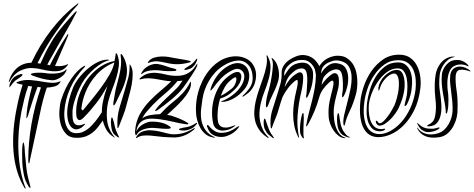

<svg xmlns="http://www.w3.org/2000/svg" viewBox="-20 -800 2764 1120"><path d="M369 -393Q369 -392 368 -389.5Q367 -387 366 -385Q360 -371 349 -361Q338 -351 326 -344Q314 -337 302 -334Q290 -331 281 -332Q254 -334 225 -341.5Q196 -349 170 -359Q169 -359 164.5 -362Q160 -365 160 -367Q160 -369 163 -370Q166 -371 168 -372Q174 -374 184 -375Q194 -376 204.5 -376Q215 -376 225 -375.5Q235 -375 242 -374Q258 -371 276 -370.5Q294 -370 311 -372Q328 -374 342 -379Q356 -384 364 -393Q369 -398 369 -393ZM377 -423 374 -419Q356 -394 331.5 -388Q307 -382 280 -385Q253 -388 224.5 -395Q196 -402 169 -403Q134 -405 98 -387.5Q62 -370 36 -325Q34 -320 32 -321Q31 -321 31.5 -324.5Q32 -328 33 -330Q43 -360 58 -380Q73 -400 90.5 -412Q108 -424 126.5 -429Q145 -434 163 -434Q213 -540 280.5 -627Q348 -714 427 -774Q430 -776 432.5 -778.5Q435 -781 437 -780Q439 -780 436 -775.5Q433 -771 432 -770Q368 -701 307.5 -615.5Q247 -530 199 -432Q203 -430 207.5 -430Q212 -430 216 -429Q227 -454 240.5 -482.5Q254 -511 271 -540Q288 -571 308.5 -599.5Q329 -628 349.5 -652Q370 -676 387 -695Q404 -714 414 -725Q418 -729 421.5 -732Q425 -735 427 -734Q429 -733 427 -729Q425 -725 423 -722Q411 -698 393.5 -666.5Q376 -635 356.5 -601.5Q337 -568 318 -534.5Q299 -501 284 -474Q277 -461 269.5 -448.5Q262 -436 256 -422Q263 -422 271 -419Q293 -464 317.5 -507.5Q342 -551 371 -595Q375 -600 375.5 -601.5Q376 -603 378 -601Q379 -600 377 -592Q366 -563 344.5 -515Q323 -467 301 -415Q321 -413 339 -415Q357 -417 374 -425Q375 -425 376 -425.5Q377 -426 377 -423ZM111 -364Q111 -360 104.5 -354.5Q98 -349 96 -348L68 -329Q60 -321 54 -314Q48 -307 41 -297Q39 -295 38.5 -293Q38 -291 36 -291Q35 -291 35 -299Q35 -303 36 -307Q41 -321 46 -330.5Q51 -340 64 -351Q69 -355 77 -359Q85 -363 92.5 -365.5Q100 -368 105.5 -368Q111 -368 111 -364ZM145 -299Q131 -261 122 -224Q113 -187 105 -149Q94 -93 89.5 -34.5Q85 24 87.5 80.5Q90 137 99.5 190Q109 243 126 288Q128 293 129.5 296.5Q131 300 129 300Q126 300 123 296Q95 250 79 195.5Q63 141 58.5 80Q54 19 59.5 -46Q65 -111 79 -177Q92 -243 112 -306Q104 -308 98 -309Q92 -310 86 -312Q84 -313 80 -314.5Q76 -316 76 -318Q76 -320 79 -321Q82 -322 84 -323Q120 -336 157 -333Q194 -330 232 -323Q255 -319 279.5 -317Q304 -315 330 -325Q334 -327 334 -325Q334 -324 330 -318Q319 -301 297.5 -295.5Q276 -290 253 -289Q239 -247 229.5 -210Q220 -173 215 -147L155 132Q153 141 152 147.5Q151 154 149 152Q146 154 145.5 145.5Q145 137 145 129Q145 32 163.5 -75.5Q182 -183 219 -290Q213 -292 208.5 -292Q204 -292 199 -293Q184 -254 171.5 -215Q159 -176 147 -138Q147 -136 145.5 -131.5Q144 -127 142 -122Q140 -117 137.5 -113.5Q135 -110 134 -110Q133 -110 133.5 -114Q134 -118 134.5 -123.5Q135 -129 135.5 -134.5Q136 -140 136 -142Q138 -170 147 -212.5Q156 -255 167 -296Q155 -296 145 -299ZM157 296Q155 297 150 292Q148 290 147 288Q141 278 136.5 269.5Q132 261 128 250.5Q124 240 120.5 225Q117 210 114 187Q111 170 110 143.5Q109 117 109 92Q109 67 111 49Q113 31 116 31Q118 31 120 38.5Q122 46 123 56Q124 66 124.5 75.5Q125 85 125 89L134 181Q137 208 143 233Q149 258 156 283Q157 287 157.5 291.5Q158 296 157 296Z M717 -352Q709 -312 690 -272Q671 -232 654 -197Q653 -195 649.5 -190Q646 -185 644 -185Q641 -186 641 -191.5Q641 -197 641 -199Q642 -208 644.5 -220.5Q647 -233 649 -246.5Q651 -260 653.5 -272.5Q656 -285 659 -295Q668 -329 674 -353.5Q680 -378 683 -398Q686 -418 686.5 -436Q687 -454 684 -475Q683 -483 685 -485Q687 -486 690 -483Q693 -480 695 -477Q712 -450 718 -417.5Q724 -385 717 -352ZM741 -419Q754 -400 754 -369Q754 -338 748 -305.5Q742 -273 733 -243Q724 -213 720 -195Q712 -160 698 -125Q684 -90 674 -63Q673 -60 671 -56.5Q669 -53 667 -53Q665 -53 665 -57Q665 -61 665 -64Q662 -119 677 -171.5Q692 -224 709 -278Q719 -311 728 -345.5Q737 -380 736 -421Q736 -425 737 -425ZM647 -436Q586 -411 543.5 -364.5Q501 -318 478 -260Q468 -234 463 -213.5Q458 -193 455 -169Q454 -164 458 -159Q462 -154 466 -159Q484 -181 512 -215Q540 -249 568 -287Q596 -325 618.5 -364Q641 -403 647 -436ZM580 -97Q565 -76 551 -58Q537 -40 520 -26.5Q503 -13 482 -5Q461 3 434 4Q389 6 365.5 -19Q342 -44 333 -80Q324 -116 326.5 -154.5Q329 -193 337 -218Q348 -253 363.5 -284.5Q379 -316 396.5 -341.5Q414 -367 432.5 -385.5Q451 -404 469 -414Q470 -414 473.5 -416Q477 -418 477 -415Q478 -415 476 -412Q474 -409 472 -407Q420 -353 389.5 -285Q359 -217 355 -145Q354 -127 356.5 -106Q359 -85 366.5 -66.5Q374 -48 388 -35.5Q402 -23 426 -23Q445 -23 461 -29.5Q477 -36 491 -46.5Q505 -57 516.5 -69.5Q528 -82 537 -93Q557 -118 574 -145Q574 -165 576.5 -184Q579 -203 584 -222Q587 -236 589.5 -244.5Q592 -253 594.5 -260.5Q597 -268 599.5 -276.5Q602 -285 607 -299Q591 -271 575.5 -246.5Q560 -222 542.5 -199.5Q525 -177 506.5 -155.5Q488 -134 466 -112Q449 -95 438 -101Q427 -107 425 -129Q423 -163 428.5 -195Q434 -227 448 -262Q461 -294 480.5 -324Q500 -354 525.5 -378.5Q551 -403 582 -420.5Q613 -438 648 -444Q650 -455 651.5 -463Q653 -471 654 -479Q656 -490 656 -490Q658 -491 660.5 -488Q663 -485 665 -480Q677 -447 673 -414Q669 -381 658.5 -347Q648 -313 634 -277.5Q620 -242 611 -206Q599 -155 604.5 -100.5Q610 -46 647 -2Q650 2 650 2Q649 3 644 0Q615 -18 600.5 -43.5Q586 -69 580 -97ZM615 -451Q617 -449 614.5 -448Q612 -447 604 -445Q591 -441 572.5 -430Q554 -419 533.5 -402Q513 -385 493 -362.5Q473 -340 458 -314Q443 -287 432.5 -261Q422 -235 415.5 -213.5Q409 -192 406 -176.5Q403 -161 403 -155Q403 -140 403 -123.5Q403 -107 407 -94Q411 -81 421 -74Q431 -67 451 -70Q452 -70 456 -71.5Q460 -73 464 -74.5Q468 -76 471.5 -77Q475 -78 476 -78Q477 -76 474.5 -73Q472 -70 468 -66.5Q464 -63 460.5 -60Q457 -57 456 -56Q431 -41 414 -47Q397 -53 387.5 -69.5Q378 -86 374.5 -108.5Q371 -131 372 -149Q374 -184 383 -218.5Q392 -253 406 -288Q417 -315 439 -343.5Q461 -372 488.5 -396Q516 -420 546 -435.5Q576 -451 604 -452Q614 -452 615 -451ZM674 -2Q676 1 675 2Q672 2 667 0Q664 -2 651 -12Q638 -22 632 -44Q630 -52 628.5 -64.5Q627 -77 627 -88Q627 -99 628.5 -107Q630 -115 633 -115Q636 -115 639.5 -103Q643 -91 644 -88Q647 -74 649.5 -63.5Q652 -53 655 -44Q659 -33 665.5 -19Q672 -5 674 -2Z M1129 -447Q1124 -435 1119.5 -427Q1115 -419 1103 -408Q1098 -403 1089.5 -399.5Q1081 -396 1073.5 -394Q1066 -392 1060.5 -392Q1055 -392 1055 -396Q1055 -398 1063.5 -403.5Q1072 -409 1075 -411Q1087 -418 1093.5 -422.5Q1100 -427 1104.5 -431.5Q1109 -436 1113.5 -441Q1118 -446 1125 -455Q1130 -460 1130.5 -456.5Q1131 -453 1129 -447ZM1086 -436Q1067 -431 1051 -428.5Q1035 -426 1019 -425.5Q1003 -425 985.5 -427Q968 -429 947 -434Q925 -439 902 -442Q879 -445 849 -434Q848 -434 845 -433Q842 -432 842 -433Q842 -435 844 -438Q846 -441 847 -443Q860 -458 880 -464Q900 -470 921.5 -470.5Q943 -471 962.5 -468Q982 -465 994 -462Q1019 -457 1043.5 -453.5Q1068 -450 1086 -445Q1088 -444 1092.5 -441.5Q1097 -439 1086 -436ZM1009 -392Q1009 -388 1004.5 -387Q1000 -386 999 -386Q993 -385 982 -385Q971 -385 960 -385Q949 -385 938 -386Q927 -387 921 -388Q886 -393 855.5 -388.5Q825 -384 808 -369Q803 -366 803 -369Q803 -371 804 -372Q804 -373 805 -374Q812 -389 823.5 -399.5Q835 -410 848 -416.5Q861 -423 874 -425.5Q887 -428 897 -427Q921 -424 946.5 -414.5Q972 -405 999 -399Q1000 -399 1004.5 -397Q1009 -395 1009 -392ZM1129 -82Q1130 -80 1127.5 -76.5Q1125 -73 1123 -71Q1111 -57 1100 -51.5Q1089 -46 1073 -41Q1065 -39 1056.5 -38.5Q1048 -38 1040.5 -39Q1033 -40 1028 -41.5Q1023 -43 1024 -46Q1025 -49 1034 -51.5Q1043 -54 1048 -55Q1058 -57 1066 -58Q1074 -59 1084 -62Q1104 -69 1122 -81Q1124 -83 1126.5 -83Q1129 -83 1129 -82ZM1112 -44Q1086 -23 1063.5 -13Q1041 -3 1020.5 0Q1000 3 982 1.5Q964 0 949 0Q928 -1 905 -4Q882 -7 859 -9Q836 -11 815.5 -9Q795 -7 780 3Q775 6 774 5Q771 5 774 2Q774 1 775 -1Q788 -24 810.5 -32.5Q833 -41 858.5 -40Q884 -39 911 -33Q938 -27 960 -21Q988 -13 1027.5 -19Q1067 -25 1112 -52Q1118 -56 1116 -51Q1114 -46 1112 -44ZM975 -53Q975 -51 970.5 -50Q966 -49 964 -49Q952 -48 927.5 -49.5Q903 -51 888 -53Q871 -55 854 -53.5Q837 -52 822 -47Q807 -42 796 -35Q785 -28 780 -19Q778 -16 776.5 -13Q775 -10 773 -11Q770 -13 768.5 -21Q767 -29 768 -38Q773 -92 795 -132.5Q817 -173 853 -211Q885 -244 917.5 -271Q950 -298 979 -326Q955 -327 932 -331.5Q909 -336 887 -339.5Q865 -343 844 -343.5Q823 -344 803 -338Q798 -336 794.5 -337.5Q791 -339 797 -344Q821 -366 846 -371.5Q871 -377 896 -374.5Q921 -372 946 -365.5Q971 -359 996 -358Q1013 -357 1030 -358.5Q1047 -360 1063.5 -366.5Q1080 -373 1095.5 -386Q1111 -399 1125 -422Q1129 -428 1130 -428Q1131 -428 1131 -424V-421Q1130 -413 1121 -397Q1112 -381 1099 -361.5Q1086 -342 1072.5 -322.5Q1059 -303 1049 -289Q1037 -273 1019 -255Q1001 -237 980 -219.5Q959 -202 938 -186Q917 -170 900 -158Q898 -157 892.5 -154Q887 -151 885 -153Q884 -154 887 -159Q890 -164 892 -166Q897 -173 906.5 -183.5Q916 -194 927.5 -205Q939 -216 949.5 -226.5Q960 -237 968 -244Q984 -259 995 -269.5Q1006 -280 1014.5 -289Q1023 -298 1029.5 -307.5Q1036 -317 1045 -330Q1040 -329 1030 -328Q1020 -327 1015 -327Q984 -288 945.5 -256.5Q907 -225 871 -188Q856 -171 839 -152.5Q822 -134 810 -110Q827 -123 857 -128.5Q887 -134 914 -134Q931 -152 946.5 -167.5Q962 -183 982 -199Q1016 -225 1043 -253.5Q1070 -282 1088 -318Q1092 -326 1093 -323Q1094 -320 1094 -315Q1095 -293 1081.5 -268.5Q1068 -244 1047 -220Q1026 -196 1001 -172.5Q976 -149 955 -130Q960 -129 966 -128Q972 -127 977 -126Q1003 -118 1030 -106.5Q1057 -95 1074 -84Q1081 -80 1078 -77Q1074 -73 1066 -75Q1024 -81 990.5 -89.5Q957 -98 914 -104Q888 -108 864.5 -108Q841 -108 822.5 -101Q804 -94 791.5 -77.5Q779 -61 775 -32Q786 -58 811 -73Q836 -88 856 -90Q887 -92 917 -85.5Q947 -79 970 -63Q971 -62 974.5 -58.5Q978 -55 975 -53Z M1418 -408Q1426 -398 1430.5 -383Q1435 -368 1434 -350.5Q1433 -333 1426 -314Q1419 -295 1404 -277Q1375 -243 1340.5 -224.5Q1306 -206 1278 -206Q1261 -206 1278 -212Q1287 -215 1299.5 -221.5Q1312 -228 1326 -237.5Q1340 -247 1354.5 -260Q1369 -273 1381 -290Q1401 -318 1404.5 -344.5Q1408 -371 1394 -385Q1382 -397 1366 -398.5Q1350 -400 1318 -381Q1289 -364 1266 -339Q1243 -314 1223 -286Q1212 -272 1208.5 -272Q1205 -272 1211 -290Q1223 -325 1244.5 -355Q1266 -385 1296 -406Q1318 -421 1336.5 -427Q1355 -433 1370.5 -432Q1386 -431 1398 -424.5Q1410 -418 1418 -408ZM1472 -338Q1468 -314 1459.5 -297.5Q1451 -281 1440.5 -269.5Q1430 -258 1419.5 -251Q1409 -244 1401 -238Q1397 -235 1395 -237Q1393 -239 1398 -244Q1416 -259 1434.5 -284.5Q1453 -310 1454 -341Q1454 -394 1428 -422Q1402 -450 1363 -446.5Q1324 -443 1282 -416Q1255 -399 1234.5 -376.5Q1214 -354 1199 -328.5Q1184 -303 1174.5 -276Q1165 -249 1161 -222Q1157 -196 1153.5 -166Q1150 -136 1153.5 -107Q1157 -78 1172 -51.5Q1187 -25 1219 -6Q1224 -3 1229.5 -2Q1235 -1 1235 0Q1235 2 1230 2.5Q1225 3 1219 1Q1194 -4 1176.5 -19.5Q1159 -35 1148 -55Q1137 -75 1131 -97Q1125 -119 1124 -137Q1118 -216 1146 -293Q1152 -309 1161.5 -329Q1171 -349 1185 -369.5Q1199 -390 1218 -409.5Q1237 -429 1261 -444Q1284 -458 1309 -465Q1334 -472 1359 -471.5Q1384 -471 1406 -462.5Q1428 -454 1445 -437Q1460 -421 1468.5 -396Q1477 -371 1472 -338ZM1381 -374Q1393 -360 1384 -330.5Q1375 -301 1342 -271Q1324 -254 1307 -243.5Q1290 -233 1264 -225Q1253 -187 1250 -150Q1247 -113 1252 -90Q1253 -81 1258.5 -72.5Q1264 -64 1274.5 -59.5Q1285 -55 1302 -56Q1319 -57 1344 -67Q1351 -70 1352.5 -68.5Q1354 -67 1346 -62Q1328 -48 1308 -42.5Q1288 -37 1270.5 -39Q1253 -41 1240.5 -51Q1228 -61 1224 -78Q1216 -113 1217 -151Q1218 -189 1228.5 -226Q1239 -263 1258.5 -295.5Q1278 -328 1307 -351Q1361 -394 1381 -374ZM1371 -55Q1364 -45 1353.5 -35.5Q1343 -26 1329.5 -18.5Q1316 -11 1301.5 -6Q1287 -1 1272 -1Q1246 -1 1223.5 -12.5Q1201 -24 1189 -59Q1187 -63 1187 -66.5Q1187 -70 1189 -70Q1193 -72 1197 -67.5Q1201 -63 1205 -58Q1216 -45 1233.5 -35Q1251 -25 1267 -25Q1297 -25 1319 -34Q1341 -43 1361 -58Q1366 -61 1372.5 -64Q1379 -67 1371 -55ZM1357 -347Q1353 -355 1328 -334Q1305 -316 1291.5 -292.5Q1278 -269 1268 -241Q1287 -250 1303 -261.5Q1319 -273 1333 -284Q1348 -297 1355 -318Q1362 -339 1357 -347Z M1735 -253Q1721 -193 1716 -128Q1711 -63 1724 -2Q1725 0 1723.5 2.5Q1722 5 1720 0Q1703 -33 1696.5 -67Q1690 -101 1690 -134.5Q1690 -168 1695 -202Q1700 -236 1708 -269Q1709 -273 1712 -285.5Q1715 -298 1716.5 -310.5Q1718 -323 1716 -330Q1714 -337 1704 -330Q1681 -313 1661.5 -287.5Q1642 -262 1630 -238Q1629 -236 1625.5 -226.5Q1622 -217 1618.5 -206Q1615 -195 1612 -184.5Q1609 -174 1608 -171Q1600 -140 1588 -112Q1576 -84 1568 -60Q1565 -50 1564 -51Q1559 -51 1559 -60Q1554 -109 1567.5 -154.5Q1581 -200 1597 -248Q1607 -279 1615.5 -309.5Q1624 -340 1623 -377Q1622 -403 1642.5 -428Q1663 -453 1704 -470Q1728 -480 1749 -479Q1770 -478 1788 -470Q1806 -462 1820 -447Q1834 -432 1843 -414Q1849 -425 1861 -437.5Q1873 -450 1889.5 -459Q1906 -468 1926.5 -472.5Q1947 -477 1972 -473Q1990 -470 2003.5 -461Q2017 -452 2027.5 -440.5Q2038 -429 2044 -417Q2050 -405 2053 -397Q2064 -364 2064.5 -323Q2065 -282 2056 -249Q2041 -195 2020.5 -153Q2000 -111 1993 -78Q1990 -67 1989 -67Q1985 -67 1984.5 -71Q1984 -75 1983 -79Q1981 -100 1988.5 -132.5Q1996 -165 2006 -202.5Q2016 -240 2024 -279Q2032 -318 2031 -351.5Q2030 -385 2016 -410Q2002 -435 1968 -444Q1941 -451 1920.5 -444.5Q1900 -438 1886 -430Q1865 -416 1859 -400.5Q1853 -385 1853 -371Q1870 -402 1898 -420.5Q1926 -439 1964 -427Q1989 -419 1999.5 -397Q2010 -375 2011 -348Q2012 -321 2005.5 -294Q1999 -267 1990 -249Q1989 -247 1985 -239.5Q1981 -232 1976 -233Q1975 -233 1975.5 -241Q1976 -249 1976 -253Q1979 -265 1980 -281Q1981 -297 1980.5 -314Q1980 -331 1978 -347Q1976 -363 1972 -374Q1967 -388 1956.5 -392.5Q1946 -397 1934 -395Q1922 -393 1910.5 -387Q1899 -381 1891 -374Q1869 -355 1864 -339.5Q1859 -324 1856 -304Q1868 -324 1885.5 -341.5Q1903 -359 1920 -370Q1929 -374 1935.5 -373Q1942 -372 1946.5 -367.5Q1951 -363 1953 -356.5Q1955 -350 1956 -345Q1959 -312 1953.5 -287Q1948 -262 1940.5 -235.5Q1933 -209 1928.5 -176.5Q1924 -144 1930 -96Q1935 -61 1951 -33Q1967 -5 1991 2Q1998 4 1994.5 5Q1991 6 1989 6Q1971 4 1955 -8Q1939 -20 1926.5 -38Q1914 -56 1906 -78Q1898 -100 1897 -122Q1894 -167 1902.5 -207.5Q1911 -248 1919 -277Q1921 -285 1923.5 -297.5Q1926 -310 1925.5 -319Q1925 -328 1919 -329.5Q1913 -331 1899 -318Q1879 -300 1864 -279Q1849 -258 1842 -232Q1819 -149 1776 -73Q1774 -69 1771 -65.5Q1768 -62 1767 -63Q1765 -63 1766 -68Q1767 -73 1768 -78Q1774 -113 1783 -146Q1792 -179 1800.5 -213.5Q1809 -248 1815.5 -284.5Q1822 -321 1823 -363Q1821 -377 1817.5 -392Q1814 -407 1797 -427Q1777 -449 1750 -450Q1723 -451 1706 -445Q1695 -442 1682.5 -434Q1670 -426 1659.5 -415Q1649 -404 1642.5 -389.5Q1636 -375 1639 -358Q1650 -378 1664.5 -397Q1679 -416 1702 -426Q1709 -429 1720 -431.5Q1731 -434 1743 -434.5Q1755 -435 1767 -431Q1779 -427 1788 -416Q1804 -396 1805.5 -380Q1807 -364 1806 -348Q1804 -319 1797 -293.5Q1790 -268 1779 -245Q1778 -242 1774 -235.5Q1770 -229 1768 -229Q1766 -230 1765.5 -237.5Q1765 -245 1767 -248Q1768 -259 1770 -280.5Q1772 -302 1772.5 -325.5Q1773 -349 1770 -368.5Q1767 -388 1757 -396Q1748 -403 1730 -400Q1712 -397 1698 -386Q1684 -375 1674.5 -365Q1665 -355 1659 -344.5Q1653 -334 1648.5 -321.5Q1644 -309 1641 -292Q1653 -315 1669 -335Q1685 -355 1708 -369Q1724 -380 1733 -378Q1742 -376 1745.5 -367Q1749 -358 1748.5 -344Q1748 -330 1747 -318Q1745 -302 1742 -285Q1739 -268 1735 -253ZM2021 2Q2021 2 2016 2Q2014 2 2011 1Q1997 -2 1981 -11.5Q1965 -21 1954 -47Q1950 -57 1948 -73Q1946 -89 1946 -104Q1946 -119 1948 -130Q1950 -141 1954 -140Q1955 -140 1956.5 -135.5Q1958 -131 1959 -125Q1960 -119 1961 -113Q1962 -107 1962 -104Q1964 -90 1967 -76.5Q1970 -63 1975 -52Q1980 -37 1993.5 -20.5Q2007 -4 2018 -2Q2023 0 2021 2ZM1752 0Q1754 7 1752 7Q1747 7 1744 2Q1739 -4 1734 -15.5Q1729 -27 1730 -55Q1730 -66 1732 -81.5Q1734 -97 1736.5 -110.5Q1739 -124 1742 -133Q1745 -142 1749 -141Q1750 -141 1750.5 -136.5Q1751 -132 1751.5 -126Q1752 -120 1752 -114.5Q1752 -109 1752 -107Q1752 -91 1751 -78.5Q1750 -66 1750 -52Q1750 -33 1750 -20Q1750 -7 1752 0ZM1604 -332Q1593 -294 1574.5 -257Q1556 -220 1544 -186Q1543 -184 1540.5 -178.5Q1538 -173 1534 -174Q1532 -175 1531.5 -180.5Q1531 -186 1531 -189Q1531 -205 1536.5 -231.5Q1542 -258 1548 -275Q1550 -281 1555.5 -305.5Q1561 -330 1565.5 -359Q1570 -388 1571.5 -415Q1573 -442 1566 -454Q1562 -461 1566 -461Q1569 -461 1574 -456Q1586 -445 1593.5 -429Q1601 -413 1604.5 -395.5Q1608 -378 1607.5 -361Q1607 -344 1604 -332ZM1538 1Q1507 -20 1490.5 -45Q1474 -70 1468 -97Q1462 -124 1463.5 -152Q1465 -180 1471 -207Q1479 -243 1491.5 -278.5Q1504 -314 1515.5 -347.5Q1527 -381 1533.5 -413Q1540 -445 1535 -474Q1535 -478 1536 -478Q1538 -478 1541 -473Q1559 -441 1558 -407Q1557 -373 1547 -337.5Q1537 -302 1522.5 -265.5Q1508 -229 1500 -192Q1495 -169 1493.5 -143.5Q1492 -118 1497 -93Q1502 -68 1513.5 -44Q1525 -20 1545 -1Q1549 1 1547 3Q1545 5 1542.5 3.5Q1540 2 1538 1ZM1576 5Q1573 7 1568 2Q1557 -6 1546.5 -15Q1536 -24 1526 -44Q1522 -51 1520 -62Q1518 -73 1518 -83.5Q1518 -94 1519.5 -101Q1521 -108 1524 -108Q1528 -107 1530.5 -97Q1533 -87 1535 -84Q1539 -73 1542 -63.5Q1545 -54 1549 -45Q1555 -31 1561 -21Q1567 -11 1575 -1Q1576 0 1577 2Q1578 4 1576 5Z M2404 -277Q2407 -304 2405 -334Q2403 -364 2392.5 -389.5Q2382 -415 2360.5 -432Q2339 -449 2304 -449Q2257 -449 2222 -423.5Q2187 -398 2162 -360.5Q2137 -323 2123 -280.5Q2109 -238 2105 -203Q2099 -155 2103.5 -120Q2108 -85 2120 -62.5Q2132 -40 2150.5 -29Q2169 -18 2191 -18Q2222 -17 2256.5 -35.5Q2291 -54 2321 -87.5Q2351 -121 2373.5 -169.5Q2396 -218 2404 -277ZM2082 -208Q2086 -248 2102 -296Q2118 -344 2146.5 -385Q2175 -426 2215 -453.5Q2255 -481 2308 -481Q2348 -481 2374 -462Q2400 -443 2414 -413.5Q2428 -384 2432 -349.5Q2436 -315 2432 -284Q2423 -212 2397 -159Q2371 -106 2336 -70.5Q2301 -35 2262 -17.5Q2223 0 2187 0Q2160 0 2138.5 -12Q2117 -24 2102.5 -49.5Q2088 -75 2082.5 -114.5Q2077 -154 2082 -208ZM2194 -67Q2189 -67 2184 -70.5Q2179 -74 2176 -79Q2173 -84 2172 -89Q2171 -94 2176 -96Q2179 -97 2184 -89Q2189 -81 2195 -81Q2205 -81 2218.5 -94Q2232 -107 2244.5 -124.5Q2257 -142 2266.5 -159Q2276 -176 2280 -184Q2284 -192 2288 -204.5Q2292 -217 2295.5 -230Q2299 -243 2301.5 -255.5Q2304 -268 2305 -277Q2310 -322 2303 -346.5Q2296 -371 2280 -371Q2268 -371 2255 -363.5Q2242 -356 2230.5 -344Q2219 -332 2210 -317.5Q2201 -303 2197 -288Q2192 -271 2190 -271Q2187 -271 2187 -288Q2190 -307 2200 -325.5Q2210 -344 2225 -358.5Q2240 -373 2258 -382.5Q2276 -392 2295 -392Q2314 -392 2323.5 -378.5Q2333 -365 2337 -345.5Q2341 -326 2340.5 -305.5Q2340 -285 2338 -273Q2334 -246 2325.5 -220.5Q2317 -195 2305 -169Q2299 -157 2287 -139.5Q2275 -122 2259.5 -106Q2244 -90 2226.5 -78.5Q2209 -67 2194 -67ZM2226 -48Q2227 -42 2216.5 -38Q2206 -34 2195 -34Q2164 -35 2147.5 -54Q2131 -73 2124.5 -99Q2118 -125 2118.5 -153Q2119 -181 2121 -200Q2125 -233 2137 -274Q2149 -315 2171 -351Q2193 -387 2225 -411.5Q2257 -436 2301 -436Q2330 -436 2347.5 -421Q2365 -406 2373.5 -384Q2382 -362 2383.5 -336.5Q2385 -311 2382 -290Q2380 -267 2375 -248Q2370 -229 2361 -206Q2358 -199 2353 -190Q2348 -181 2342 -182Q2339 -183 2340.5 -190Q2342 -197 2344.5 -207.5Q2347 -218 2350 -229.5Q2353 -241 2354 -251Q2356 -268 2356.5 -293.5Q2357 -319 2352.5 -343Q2348 -367 2336 -384Q2324 -401 2300 -401Q2265 -401 2235.5 -378.5Q2206 -356 2184 -323.5Q2162 -291 2148.5 -255.5Q2135 -220 2132 -193Q2130 -177 2131 -153Q2132 -129 2138.5 -105.5Q2145 -82 2160 -65Q2175 -48 2201 -47Q2209 -46 2216.5 -48.5Q2224 -51 2226 -48Z M2558 -369Q2559 -378 2564 -390.5Q2569 -403 2577.5 -414.5Q2586 -426 2598 -435.5Q2610 -445 2625 -448Q2657 -454 2678 -444Q2699 -434 2710 -421Q2714 -415 2713 -414Q2711 -412 2706 -415Q2700 -419 2686.5 -422Q2673 -425 2657.5 -423.5Q2642 -422 2627.5 -414Q2613 -406 2604 -388Q2596 -371 2593 -353Q2590 -335 2589.5 -319.5Q2589 -304 2590 -293Q2591 -282 2591 -278Q2593 -267 2594.5 -250.5Q2596 -234 2596 -217Q2596 -200 2595 -183.5Q2594 -167 2591 -155Q2590 -152 2588.5 -145Q2587 -138 2585 -138Q2580 -138 2580 -145Q2580 -152 2580 -155Q2578 -180 2573 -205.5Q2568 -231 2563.5 -258Q2559 -285 2557 -312.5Q2555 -340 2558 -369ZM2523 -171Q2524 -191 2519.5 -227.5Q2515 -264 2516 -312Q2517 -337 2521 -363.5Q2525 -390 2540 -416Q2556 -444 2580.5 -457.5Q2605 -471 2623 -470Q2626 -470 2629 -470Q2632 -470 2632 -469Q2632 -467 2631 -467.5Q2630 -468 2624 -466Q2606 -461 2592 -449.5Q2578 -438 2568 -423Q2558 -408 2552 -392Q2546 -376 2545 -363Q2539 -308 2546 -267Q2551 -234 2554 -198.5Q2557 -163 2551.5 -133.5Q2546 -104 2530.5 -84.5Q2515 -65 2483 -63Q2480 -63 2475.5 -63.5Q2471 -64 2471 -66Q2471 -68 2480 -73Q2506 -85 2514 -108Q2522 -131 2523 -171ZM2417 -53Q2431 -31 2461.5 -20.5Q2492 -10 2534 -22Q2555 -28 2571 -43Q2587 -58 2597.5 -76.5Q2608 -95 2613.5 -115Q2619 -135 2620 -152Q2621 -180 2618.5 -207Q2616 -234 2612.5 -259.5Q2609 -285 2606.5 -309Q2604 -333 2606 -356Q2608 -381 2620 -394Q2632 -407 2649.5 -410.5Q2667 -414 2686 -408Q2705 -402 2721 -389Q2725 -387 2724 -384Q2724 -382 2722 -383Q2720 -384 2718 -385Q2681 -397 2660.5 -392Q2640 -387 2638 -356Q2636 -320 2643.5 -271.5Q2651 -223 2649 -164Q2650 -144 2644.5 -118Q2639 -92 2626.5 -67.5Q2614 -43 2593.5 -24Q2573 -5 2545 0Q2492 8 2460.5 -6Q2429 -20 2415 -49Q2413 -55 2413 -56H2414Q2414 -56 2417 -53ZM2461 -53Q2480 -48 2507 -49Q2516 -50 2529 -54Q2542 -58 2543 -56Q2546 -52 2537 -46Q2528 -40 2514 -35.5Q2500 -31 2485 -29.5Q2470 -28 2460 -32Q2441 -40 2432.5 -49.5Q2424 -59 2417 -73L2415 -77Q2413 -81 2414 -82Q2415 -83 2417 -82Q2418 -81 2418 -80Q2430 -69 2438.5 -63.5Q2447 -58 2461 -53Z"/></svg>

Font: Akronim
Style: Regular
Weight: 400
Designer: Grzegorz Klimczewski
Foundry: Fonty.PL
Version: Version 1.002